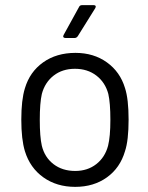

<svg xmlns="http://www.w3.org/2000/svg" viewBox="-20 -720 576 748"><path d="M77 -131Q63 -177 63 -254Q63 -331 77 -376Q96 -440 148 -477Q200 -514 274 -514Q345 -514 396.5 -477Q448 -440 467 -377Q481 -334 481 -254Q481 -173 467 -131Q448 -66 396.5 -29Q345 8 273 8Q201 8 149 -29Q97 -66 77 -131ZM401 -152Q410 -188 410 -253Q410 -319 402 -354Q390 -399 355.5 -425.5Q321 -452 272 -452Q223 -452 189 -425.5Q155 -399 143 -354Q135 -319 135 -253Q135 -187 143 -152Q154 -107 188.5 -80.5Q223 -54 273 -54Q321 -54 355 -80.5Q389 -107 401 -152ZM228 -584 288 -693Q291 -700 300 -700H345Q351 -700 352.5 -696.5Q354 -693 351 -688L283 -579Q278 -572 271 -572H235Q229 -572 227 -575.5Q225 -579 228 -584Z"/></svg>

Font: Amber EN
Style: Regular
Weight: 400
Designer: Jeremy Tribby
Foundry: Tribby Type Co.
Version: Version 1.403 November 24, 2021